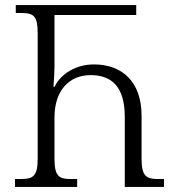

<svg xmlns="http://www.w3.org/2000/svg" viewBox="-20 -734 706 754"><path d="M39 0H283V-31H257C212 -31 194 -42 194 -110V-273C194 -378 251 -439 336 -439C419 -439 470 -393 470 -275V0H624V-31H600C555 -31 536 -42 536 -109V-279C536 -415 458 -481 349 -481C280 -481 220 -446 194 -393H190C192 -423 194 -450 194 -473V-675H515V-714H42V-683H65C115 -683 128 -668 128 -602V-110C128 -42 109 -31 64 -31H39Z"/></svg>

Font: Noto Serif Georgian SemiCondensed Light
Style: Regular
Weight: 300
Width: 4
Designer: Monotype Design Team, Akaki Razmadze
Foundry: Google LLC
Version: Version 2.003